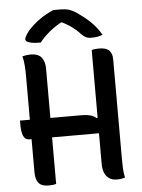

<svg xmlns="http://www.w3.org/2000/svg" viewBox="-62 -987 773 1044"><g transform="rotate(-5 325.0 -465.0)"><path d="M80 -703Q92 -706 102.5 -707.5Q113 -709 125 -709Q166 -709 184 -686.5Q202 -664 202 -626Q202 -547 202 -468.5Q202 -390 202 -311Q202 -232 202 -153.5Q202 -75 202 4Q192 7 182 8Q172 9 161 9Q138 9 122.5 2Q107 -5 98.5 -23Q90 -41 90 -73Q90 -160 90 -247Q90 -334 90 -421Q90 -508 90 -594Q90 -624 88 -651Q86 -678 80 -703ZM36 -356H373Q399 -356 418.5 -351Q438 -346 453 -333L485 -348V-250H80Q66 -250 57.5 -256.5Q49 -263 44.5 -274.5Q40 -286 38 -302Q36 -318 36 -338ZM578 3Q566 6 556 7.5Q546 9 533 9Q510 9 493 -1.5Q476 -12 467 -32.5Q458 -53 458 -84Q458 -162 458 -239Q458 -316 458 -393Q458 -470 458 -548Q458 -626 458 -704Q467 -707 477 -708Q487 -709 497 -709Q514 -709 527.5 -706Q541 -703 550.5 -695Q560 -687 565 -674Q570 -661 570 -640Q570 -579 570 -514Q570 -449 570 -381.5Q570 -314 570 -245Q570 -176 570 -107Q570 -78 571 -50.5Q572 -23 578 3ZM269 -939Q276 -939 282.5 -939Q289 -939 295.5 -939Q302 -939 308 -939Q331 -939 349.5 -934.5Q368 -930 396 -912Q413 -900 430.5 -886.5Q448 -873 464.5 -857.5Q481 -842 496 -823Q511 -804 524 -782Q510 -776 495.5 -773.5Q481 -771 462 -771Q443 -771 432 -777Q421 -783 409 -795Q387 -819 360 -838.5Q333 -858 284 -881L341 -868Q324 -868 307 -868Q290 -868 273 -868L330 -882Q274 -853 239.5 -824Q205 -795 186 -769H180Q152 -769 135 -772.5Q118 -776 110.5 -781.5Q103 -787 103 -794Q103 -800 109.5 -812Q116 -824 130 -841Q143 -856 159 -870Q175 -884 192.5 -896.5Q210 -909 229 -919.5Q248 -930 269 -939Z"/></g></svg>

Font: Recursive Casual Medium
Style: Regular
Weight: 500
Version: Version 1.047